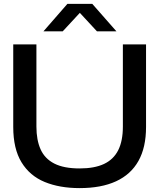

<svg xmlns="http://www.w3.org/2000/svg" viewBox="-20 -957 818 986"><path d="M389 9Q286 9 209.5 -22.5Q133 -54 90.5 -123.5Q48 -193 48 -305V-729H167V-307Q167 -238 188.5 -190Q210 -142 259 -117Q308 -92 389 -92Q465 -92 514 -115Q563 -138 587 -185.5Q611 -233 611 -307V-729H730V-305Q730 -200 691 -130.5Q652 -61 576 -26Q500 9 389 9ZM203 -796 326 -937H454L578 -796H478L390 -891L302 -796Z"/></svg>

Font: Mona Sans Expanded Medium
Style: Regular
Weight: 500
Width: 7
Designer: Deni Anggara
Foundry: GitHub
Version: Version 2.000